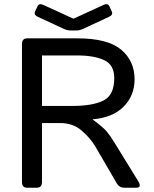

<svg xmlns="http://www.w3.org/2000/svg" viewBox="-20 -880 721 900"><path d="M157.2 -801.3Q137.2 -810.5 144.5 -826.2L155.8 -850.6Q163.1 -866.2 183.1 -856.9L323.7 -792.5H324.7L465.3 -856.9Q485.4 -866.2 492.7 -850.6L503.9 -826.2Q511.2 -810.5 491.2 -801.3L372.6 -746.1Q353.5 -737.3 341.3 -737.3H307.1Q294.9 -737.3 275.9 -746.1ZM107.4 0Q83 0 83 -26.9V-673.3Q83 -700.2 107.4 -700.2H343.3Q484.4 -700.2 547.6 -647.5Q610.8 -594.7 610.8 -508.3Q610.8 -432.1 559.8 -380.4Q508.8 -328.6 414.6 -320.8V-319.8Q464.4 -282.7 480.5 -263.4Q496.6 -244.1 516.6 -211.4L627 -32.2Q647 0 618.2 0H562.5Q539.6 0 528.3 -19L426.8 -193.4Q404.8 -231 363.8 -267.1Q322.8 -303.2 261.7 -303.2H176.8V-26.9Q176.8 0 152.3 0ZM176.8 -383.3H317.9Q413.1 -383.3 464.4 -408.4Q515.6 -433.6 515.6 -514.2Q515.6 -575.7 468.8 -597.9Q421.9 -620.1 341.3 -620.1H176.8Z"/></svg>

Font: Istok Web
Style: Regular
Weight: 400
Designer: Andrey V. Panov
Foundry: Andrey V. Panov
Version: Version 1.0.2g